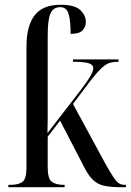

<svg xmlns="http://www.w3.org/2000/svg" viewBox="-20 -785 548 805"><path d="M15 0V-10H22Q60 -10 75.5 -23.5Q91 -37 91 -83V-590Q91 -676 125 -720.5Q159 -765 234 -765Q294 -765 317 -742.5Q340 -720 340 -693Q340 -672 326 -657.5Q312 -643 276 -643Q276 -699 267.5 -727Q259 -755 233 -755Q203 -755 191.5 -728.5Q180 -702 180 -636V-352Q180 -324 180 -290Q180 -256 179 -227L315 -403Q347 -445 359 -466Q371 -487 371 -499Q371 -514 351.5 -520Q332 -526 286 -526V-536H477V-526Q456 -526 440.5 -521.5Q425 -517 408 -501.5Q391 -486 365 -454L286 -349L420 -102Q442 -63 455 -43Q468 -23 478.5 -16.5Q489 -10 503 -10H508V0H491Q446 0 417.5 -6Q389 -12 369 -31.5Q349 -51 330 -90L232 -279L180 -212V-84Q180 -37 196.5 -23.5Q213 -10 248 -10H251V0Z"/></svg>

Font: Noto Serif Display Condensed
Style: Regular
Weight: 400
Width: 3
Designer: Monotype Design Team
Foundry: Monotype Imaging Inc.
Version: Version 2.009